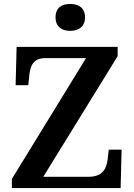

<svg xmlns="http://www.w3.org/2000/svg" viewBox="-20 -951 678 971"><path d="M335 -795C376 -795 410 -815 410 -863C410 -913 376 -931 335 -931C293 -931 261 -913 261 -863C261 -815 293 -795 335 -795ZM40 0H590L595 -194H530L525 -150C520 -102 502 -57 429 -57H199L575 -667V-714H64L59 -520H123L128 -569C133 -620 149 -657 210 -657H415L40 -46Z"/></svg>

Font: Noto Serif Ethiopic SemiBold
Style: Regular
Weight: 600
Designer: Monotype Design Team
Foundry: Monotype Imaging Inc.
Version: Version 2.102